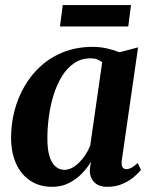

<svg xmlns="http://www.w3.org/2000/svg" viewBox="-20 -731 600 762"><path d="M463.5 -96Q461 -75.5 466.2 -67.5Q471.5 -59.5 481.5 -59.5Q490.5 -59.5 501.5 -65.2Q512.5 -71 526.5 -84L539.5 -57Q531 -45.5 512.5 -29.5Q494 -13.5 467 -1.5Q440 10.5 406 10.5Q371.5 10.5 353.5 -8.5Q335.5 -27.5 336.5 -58.5L341 -89.5Q327.5 -65.5 305.2 -42.5Q283 -19.5 253.5 -4.5Q224 10.5 187.5 10.5Q137 10.5 100.2 -13.8Q63.5 -38 43.8 -82Q24 -126 24 -184.5Q24 -239 37.5 -291.2Q51 -343.5 77.8 -389.5Q104.5 -435.5 143.8 -470.5Q183 -505.5 234.5 -525.2Q286 -545 348.5 -545Q376.5 -545 404.5 -538.8Q432.5 -532.5 454 -523.5L528 -543ZM385.5 -483.5Q378 -490.5 366.5 -495Q355 -499.5 339.5 -499.5Q302 -499.5 273.8 -480Q245.5 -460.5 225.2 -427.2Q205 -394 192.2 -352.5Q179.5 -311 173.8 -266.8Q168 -222.5 168 -181.5Q168 -138 176.5 -110.5Q185 -83 200.5 -70Q216 -57 235.5 -57Q251 -57 265.8 -64.8Q280.5 -72.5 294 -85.8Q307.5 -99 318.8 -116.2Q330 -133.5 338 -152.5ZM229 -711H500L489 -626H218Z"/></svg>

Font: Merriweather 72pt
Style: Bold Italic
Weight: 700
Italic angle: -7.8°
Version: Version 2.101